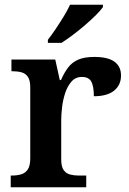

<svg xmlns="http://www.w3.org/2000/svg" viewBox="-20 -786 543 806"><path d="M25 0V-49H28Q51 -49 68.5 -54Q86 -59 96.5 -74.5Q107 -90 107 -121V-419Q107 -449 97 -463.5Q87 -478 70 -482.5Q53 -487 31 -487H28V-536H212L231 -450H236Q249 -480 265.5 -502Q282 -524 308 -535.5Q334 -547 376 -547Q433 -547 460.5 -527Q488 -507 488 -469Q488 -429 459 -405.5Q430 -382 374 -382Q374 -423 363.5 -443Q353 -463 324 -463Q297 -463 280 -443.5Q263 -424 253.5 -395Q244 -366 240.5 -335Q237 -304 237 -283V-116Q237 -87 247 -72.5Q257 -58 274 -53.5Q291 -49 311 -49H342V0ZM181 -619Q196 -638 213.5 -664Q231 -690 247.5 -717Q264 -744 274 -766H412V-756Q403 -743 383 -723Q363 -703 337.5 -681Q312 -659 286 -639.5Q260 -620 238 -606H181Z"/></svg>

Font: Noto Serif Kannada SemiBold
Style: Regular
Weight: 600
Version: Version 2.003